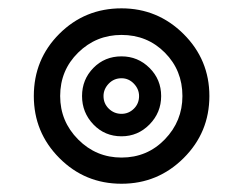

<svg xmlns="http://www.w3.org/2000/svg" viewBox="-20 -441 575 465"><path d="M316.8 -208.4Q316.8 -225.2 304.2 -238.4Q291.6 -251.5 274.3 -251.5Q255.9 -251.5 243.3 -238.4Q230.7 -225.2 230.7 -208.4Q230.7 -190.1 243.6 -177.7Q256.4 -165.3 274.3 -165.3Q291.6 -165.3 304.2 -177.7Q316.8 -190.1 316.8 -208.4ZM370.3 -208.4Q370.3 -168.3 342.1 -139.6Q313.9 -110.9 274.3 -110.9Q233.7 -110.9 206.2 -139.6Q178.7 -168.3 178.7 -208.4Q178.7 -248.5 206.2 -276.5Q233.7 -304.5 274.3 -304.5Q313.9 -304.5 342.1 -276.5Q370.3 -248.5 370.3 -208.4ZM421.8 -208.4Q421.8 -270.8 379.2 -313.6Q336.6 -356.4 274.3 -356.4Q212.9 -356.4 169.3 -313.6Q125.7 -270.8 125.7 -208.4Q125.7 -147 169.3 -103.2Q212.9 -59.4 274.3 -59.4Q336.6 -59.4 379.2 -103.5Q421.8 -147.5 421.8 -208.4ZM487.1 -208.4Q487.1 -120.3 424.8 -58.2Q362.4 4 274.3 4Q185.6 4 123.8 -58.2Q61.9 -120.3 61.9 -208.4Q61.9 -297.5 123.8 -359.2Q185.6 -420.8 274.3 -420.8Q361.9 -420.8 424.5 -358.7Q487.1 -296.5 487.1 -208.4Z"/></svg>

Font: Shan Wanhai
Style: Regular
Weight: 400
Designer: Khon Soe Zaw Thu
Foundry: Shan Unicode
Version: Version 1.00 June 3, 2017, initial release